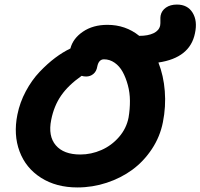

<svg xmlns="http://www.w3.org/2000/svg" viewBox="-20 -821 888 851"><path d="M323.2 9.8Q229 9.8 161.6 -33.2Q94.2 -76.2 66.7 -149.9Q39.1 -223.6 57.1 -313Q67.9 -367.2 94.5 -416.7Q121.1 -466.3 155.5 -502.4Q189.9 -538.6 224.4 -564.5Q258.8 -590.3 292 -606Q303.2 -650.4 347.7 -680.7Q392.1 -710.9 456.1 -710.9Q536.6 -710.9 597.2 -662.1H598.1Q636.2 -662.1 660.6 -673.8Q685.1 -685.5 689.9 -708Q691.4 -717.3 690.9 -730.5Q690.4 -743.7 691.9 -752Q696.3 -773.9 715.6 -787.4Q734.9 -800.8 764.2 -800.8Q811.5 -800.8 833.7 -764.6Q856 -728.5 844.2 -673.8Q822.3 -564.5 682.1 -543.9Q705.1 -485.8 710.4 -417.2Q715.8 -348.6 702.1 -279.8Q689.5 -215.3 653.3 -160.6Q617.2 -106 566.7 -68.8Q516.1 -31.7 453.1 -11Q390.1 9.8 323.2 9.8ZM207 -290Q192.4 -217.8 227.3 -177Q262.2 -136.2 335.9 -136.2Q384.3 -136.2 429.4 -156Q474.6 -175.8 507.6 -213.9Q540.5 -252 549.8 -299.8Q556.2 -337.4 555.9 -374Q555.7 -410.6 546.6 -443.8Q537.6 -477.1 523.7 -502.4Q509.8 -527.8 488 -543Q466.3 -558.1 440.9 -558.1Q417.5 -558.1 411.1 -525.9Q407.7 -504.9 394 -493.4Q380.4 -481.9 361.8 -481.9Q350.6 -481.9 341.8 -484.9Q282.7 -443.4 251 -397.5Q219.2 -351.6 207 -290Z"/></svg>

Font: Shantell Sans Normal
Style: Bold Italic
Weight: 700
Italic angle: -11.31°
Designer: Stephen Nixon, Anya Danilova, Shantell Martin
Foundry: Arrow Type
Version: Version 1.006;[559af2be0]